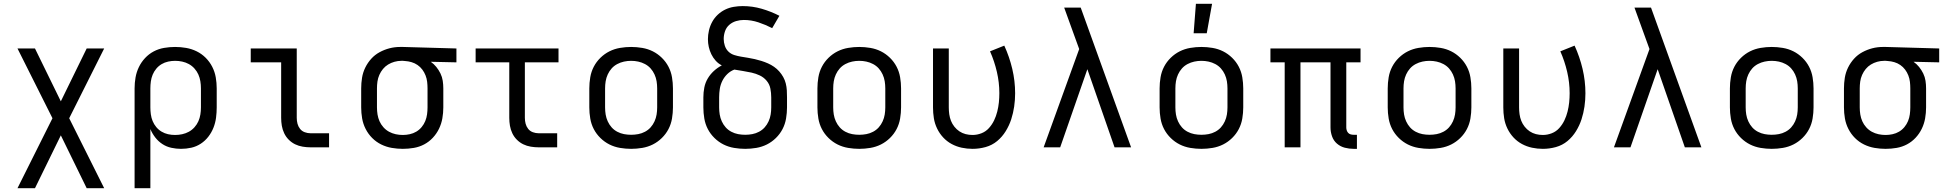

<svg xmlns="http://www.w3.org/2000/svg" viewBox="-20 -775 10240 1010"><path d="M72 215 256 -153 72 -520H164L300 -242L436 -520H528L344 -153L528 215H436L300 -63L164 215Z M688 215V-310Q688 -339 693 -367.5Q698 -396 710.5 -422Q723 -448 743 -469.5Q763 -491 788.5 -504.5Q814 -518 843 -523Q872 -528 901 -528Q930 -528 959 -523Q988 -518 1014.5 -505Q1041 -492 1062 -471Q1083 -450 1096.5 -423.5Q1110 -397 1115 -368Q1120 -339 1120 -310V-210Q1120 -183 1116.5 -156Q1113 -129 1103 -103.5Q1093 -78 1076 -56Q1059 -34 1036 -19Q1013 -4 986.5 2Q960 8 932 8Q907 8 881.5 2.5Q856 -3 834.5 -17Q813 -31 797 -51.5Q781 -72 771 -96V215ZM901 -65Q920 -65 938.5 -69Q957 -73 973.5 -82Q990 -91 1003 -105.5Q1016 -120 1023.5 -137Q1031 -154 1034 -172.5Q1037 -191 1037 -210V-310Q1037 -329 1034 -347.5Q1031 -366 1023.5 -383Q1016 -400 1003 -414.5Q990 -429 973.5 -438Q957 -447 938.5 -451Q920 -455 901 -455Q883 -455 864.5 -451Q846 -447 830 -437.5Q814 -428 802 -413.5Q790 -399 783 -382Q776 -365 773.5 -346.5Q771 -328 771 -310V-210Q771 -192 773.5 -173.5Q776 -155 783 -138Q790 -121 802 -106.5Q814 -92 830 -82.5Q846 -73 864 -69Q882 -65 901 -65Z M1613 0Q1593 0 1572 -3.5Q1551 -7 1532.5 -16Q1514 -25 1499 -40Q1484 -55 1475 -74Q1466 -93 1462.5 -113.5Q1459 -134 1459 -155V-447H1299V-520H1541V-155Q1541 -139 1545 -124Q1549 -109 1558.5 -97Q1568 -85 1583 -79.5Q1598 -74 1613 -74H1711V0Z M2099 8Q2070 8 2041 3Q2012 -2 1985.5 -15Q1959 -28 1938 -49Q1917 -70 1903.5 -96.5Q1890 -123 1885 -152Q1880 -181 1880 -210V-310Q1880 -338 1884.5 -366Q1889 -394 1901.5 -419.5Q1914 -445 1933 -466Q1952 -487 1977 -500.5Q2002 -514 2029 -521Q2056 -528 2085 -528H2100L2381 -520V-447L2246 -450Q2262 -439 2275 -423Q2288 -407 2297 -388.5Q2306 -370 2309 -350Q2312 -330 2312 -310V-210Q2312 -181 2307 -152.5Q2302 -124 2289.5 -98Q2277 -72 2257 -50.5Q2237 -29 2211.5 -15.5Q2186 -2 2157 3Q2128 8 2099 8ZM2099 -65Q2117 -65 2135.5 -69Q2154 -73 2170 -82.5Q2186 -92 2198 -106.5Q2210 -121 2217 -138Q2224 -155 2226.5 -173.5Q2229 -192 2229 -210V-310Q2229 -327 2227 -344.5Q2225 -362 2218.5 -378.5Q2212 -395 2201.5 -409Q2191 -423 2176.5 -433Q2162 -443 2145 -448Q2128 -453 2111 -454L2100 -455H2091Q2073 -455 2055 -450Q2037 -445 2021.5 -435.5Q2006 -426 1994.5 -412Q1983 -398 1975.5 -381Q1968 -364 1965.5 -346Q1963 -328 1963 -310V-210Q1963 -191 1966 -172.5Q1969 -154 1976.5 -137Q1984 -120 1997 -105.5Q2010 -91 2026.5 -82Q2043 -73 2061.5 -69Q2080 -65 2099 -65Z M2813 0Q2793 0 2772 -3.5Q2751 -7 2732.5 -16Q2714 -25 2699 -40Q2684 -55 2675 -74Q2666 -93 2662.5 -113.5Q2659 -134 2659 -155V-447H2482V-520H2918V-447H2741V-155Q2741 -139 2745 -124Q2749 -109 2758.5 -97Q2768 -85 2783 -79.5Q2798 -74 2813 -74H2911V0Z M3300 8Q3271 8 3241.5 3Q3212 -2 3186 -15Q3160 -28 3138.5 -49Q3117 -70 3103.5 -96Q3090 -122 3085 -151.5Q3080 -181 3080 -210V-310Q3080 -339 3085 -368.5Q3090 -398 3103.5 -424Q3117 -450 3138.5 -471Q3160 -492 3186 -505Q3212 -518 3241.5 -523Q3271 -528 3300 -528Q3329 -528 3358.5 -523Q3388 -518 3414 -505Q3440 -492 3461.5 -471Q3483 -450 3496.5 -424Q3510 -398 3515 -368.5Q3520 -339 3520 -310V-210Q3520 -181 3515 -151.5Q3510 -122 3496.5 -96Q3483 -70 3461.5 -49Q3440 -28 3414 -15Q3388 -2 3358.5 3Q3329 8 3300 8ZM3300 -66Q3319 -66 3337.5 -69.5Q3356 -73 3373 -82Q3390 -91 3402.5 -105Q3415 -119 3423 -136.5Q3431 -154 3434 -172.5Q3437 -191 3437 -210V-310Q3437 -329 3434 -347.5Q3431 -366 3423 -383.5Q3415 -401 3402.5 -415Q3390 -429 3373 -438Q3356 -447 3337.5 -451Q3319 -455 3300 -455Q3281 -455 3262.5 -451Q3244 -447 3227 -438Q3210 -429 3197.5 -415Q3185 -401 3177 -383.5Q3169 -366 3166 -347.5Q3163 -329 3163 -310V-210Q3163 -191 3166 -172.5Q3169 -154 3177 -136.5Q3185 -119 3197.5 -105Q3210 -91 3227 -82Q3244 -73 3262.5 -69.5Q3281 -66 3300 -66Z M3900 8Q3871 8 3841.5 3Q3812 -2 3786 -15Q3760 -28 3738.5 -49Q3717 -70 3703.5 -96Q3690 -122 3685 -151.5Q3680 -181 3680 -210V-263Q3680 -289 3685 -314.5Q3690 -340 3703 -362Q3716 -384 3735 -401.5Q3754 -419 3777 -431Q3759 -440 3745 -455.5Q3731 -471 3722 -489.5Q3713 -508 3708.5 -528Q3704 -548 3704 -569Q3704 -592 3709.5 -615.5Q3715 -639 3726.5 -660Q3738 -681 3755.5 -697.5Q3773 -714 3794.5 -724.5Q3816 -735 3840 -739Q3864 -743 3887 -743Q3938 -743 3986.5 -729Q4035 -715 4080 -692L4042 -627Q4007 -645 3969.5 -657.5Q3932 -670 3893 -670Q3872 -670 3852 -664Q3832 -658 3816.5 -644.5Q3801 -631 3794 -611Q3787 -591 3787 -570Q3787 -552 3793 -534Q3799 -516 3812 -503.5Q3825 -491 3842.5 -485.5Q3860 -480 3878 -477Q3896 -474 3914.5 -471Q3933 -468 3950.5 -464Q3968 -460 3985.5 -454.5Q4003 -449 4020 -441.5Q4037 -434 4052 -423.5Q4067 -413 4079 -399.5Q4091 -386 4100 -370Q4109 -354 4113.5 -336Q4118 -318 4119 -300Q4120 -282 4120 -263V-210Q4120 -181 4115 -151.5Q4110 -122 4096.5 -96Q4083 -70 4061.5 -49Q4040 -28 4014 -15Q3988 -2 3958.5 3Q3929 8 3900 8ZM3900 -66Q3919 -66 3937.5 -69.5Q3956 -73 3973 -82Q3990 -91 4002.5 -105Q4015 -119 4023 -136.5Q4031 -154 4034 -172.5Q4037 -191 4037 -210V-263Q4037 -286 4032.5 -309Q4028 -332 4013 -350Q3998 -368 3977 -378Q3956 -388 3933.5 -393Q3911 -398 3888.5 -401.5Q3866 -405 3843 -409Q3822 -401 3806 -385.5Q3790 -370 3780 -350Q3770 -330 3766.5 -308Q3763 -286 3763 -263V-210Q3763 -191 3766 -172.5Q3769 -154 3777 -136.5Q3785 -119 3797.5 -105Q3810 -91 3827 -82Q3844 -73 3862.5 -69.5Q3881 -66 3900 -66Z M4500 8Q4471 8 4441.5 3Q4412 -2 4386 -15Q4360 -28 4338.5 -49Q4317 -70 4303.5 -96Q4290 -122 4285 -151.5Q4280 -181 4280 -210V-310Q4280 -339 4285 -368.5Q4290 -398 4303.5 -424Q4317 -450 4338.5 -471Q4360 -492 4386 -505Q4412 -518 4441.5 -523Q4471 -528 4500 -528Q4529 -528 4558.5 -523Q4588 -518 4614 -505Q4640 -492 4661.5 -471Q4683 -450 4696.5 -424Q4710 -398 4715 -368.5Q4720 -339 4720 -310V-210Q4720 -181 4715 -151.5Q4710 -122 4696.5 -96Q4683 -70 4661.5 -49Q4640 -28 4614 -15Q4588 -2 4558.5 3Q4529 8 4500 8ZM4500 -66Q4519 -66 4537.5 -69.5Q4556 -73 4573 -82Q4590 -91 4602.5 -105Q4615 -119 4623 -136.5Q4631 -154 4634 -172.5Q4637 -191 4637 -210V-310Q4637 -329 4634 -347.5Q4631 -366 4623 -383.5Q4615 -401 4602.5 -415Q4590 -429 4573 -438Q4556 -447 4537.5 -451Q4519 -455 4500 -455Q4481 -455 4462.5 -451Q4444 -447 4427 -438Q4410 -429 4397.5 -415Q4385 -401 4377 -383.5Q4369 -366 4366 -347.5Q4363 -329 4363 -310V-210Q4363 -191 4366 -172.5Q4369 -154 4377 -136.5Q4385 -119 4397.5 -105Q4410 -91 4427 -82Q4444 -73 4462.5 -69.5Q4481 -66 4500 -66Z M5096 8Q5067 8 5039 2Q5011 -4 4986 -17.5Q4961 -31 4941.5 -52Q4922 -73 4909.5 -99Q4897 -125 4892.5 -153Q4888 -181 4888 -210V-520H4971V-210Q4971 -192 4973.5 -174Q4976 -156 4982.5 -139.5Q4989 -123 5000.5 -108.5Q5012 -94 5027 -84Q5042 -74 5059.5 -69.5Q5077 -65 5096 -65Q5120 -65 5143 -74Q5166 -83 5182.5 -101.5Q5199 -120 5209.5 -142Q5220 -164 5226 -188Q5232 -212 5234.5 -236Q5237 -260 5237 -285Q5237 -341 5224 -397Q5211 -453 5188 -505L5263 -535Q5290 -476 5305 -412.5Q5320 -349 5320 -284Q5320 -249 5315 -214.5Q5310 -180 5299.5 -147.5Q5289 -115 5270.5 -85Q5252 -55 5225.5 -33Q5199 -11 5165 -1.5Q5131 8 5096 8Z M5470 0 5657 -517 5629 -594Q5616 -629 5603.5 -664.5Q5591 -700 5578 -735H5665L5930 0H5843L5700 -411L5557 0Z M6300 8Q6271 8 6241.5 3Q6212 -2 6186 -15Q6160 -28 6138.5 -49Q6117 -70 6103.5 -96Q6090 -122 6085 -151.5Q6080 -181 6080 -210V-310Q6080 -339 6085 -368.5Q6090 -398 6103.5 -424Q6117 -450 6138.5 -471Q6160 -492 6186 -505Q6212 -518 6241.5 -523Q6271 -528 6300 -528Q6329 -528 6358.5 -523Q6388 -518 6414 -505Q6440 -492 6461.5 -471Q6483 -450 6496.5 -424Q6510 -398 6515 -368.5Q6520 -339 6520 -310V-210Q6520 -181 6515 -151.5Q6510 -122 6496.5 -96Q6483 -70 6461.5 -49Q6440 -28 6414 -15Q6388 -2 6358.5 3Q6329 8 6300 8ZM6300 -66Q6319 -66 6337.5 -69.5Q6356 -73 6373 -82Q6390 -91 6402.5 -105Q6415 -119 6423 -136.5Q6431 -154 6434 -172.5Q6437 -191 6437 -210V-310Q6437 -329 6434 -347.5Q6431 -366 6423 -383.5Q6415 -401 6402.5 -415Q6390 -429 6373 -438Q6356 -447 6337.5 -451Q6319 -455 6300 -455Q6281 -455 6262.5 -451Q6244 -447 6227 -438Q6210 -429 6197.5 -415Q6185 -401 6177 -383.5Q6169 -366 6166 -347.5Q6163 -329 6163 -310V-210Q6163 -191 6166 -172.5Q6169 -154 6177 -136.5Q6185 -119 6197.5 -105Q6210 -91 6227 -82Q6244 -73 6262.5 -69.5Q6281 -66 6300 -66ZM6259 -600 6271 -755H6356L6328 -600Z M7101 8Q7077 8 7054 2Q7031 -4 7013 -19.5Q6995 -35 6987 -58Q6979 -81 6979 -104V-447H6821V0H6738V-447H6663V-520H7137V-447H7062V-104Q7062 -97 7064.5 -89Q7067 -81 7072.5 -75.5Q7078 -70 7085.5 -68Q7093 -66 7101 -66H7118V8Z M7500 8Q7471 8 7441.5 3Q7412 -2 7386 -15Q7360 -28 7338.5 -49Q7317 -70 7303.5 -96Q7290 -122 7285 -151.5Q7280 -181 7280 -210V-310Q7280 -339 7285 -368.5Q7290 -398 7303.5 -424Q7317 -450 7338.5 -471Q7360 -492 7386 -505Q7412 -518 7441.5 -523Q7471 -528 7500 -528Q7529 -528 7558.5 -523Q7588 -518 7614 -505Q7640 -492 7661.5 -471Q7683 -450 7696.5 -424Q7710 -398 7715 -368.5Q7720 -339 7720 -310V-210Q7720 -181 7715 -151.5Q7710 -122 7696.5 -96Q7683 -70 7661.5 -49Q7640 -28 7614 -15Q7588 -2 7558.5 3Q7529 8 7500 8ZM7500 -66Q7519 -66 7537.5 -69.5Q7556 -73 7573 -82Q7590 -91 7602.5 -105Q7615 -119 7623 -136.5Q7631 -154 7634 -172.5Q7637 -191 7637 -210V-310Q7637 -329 7634 -347.5Q7631 -366 7623 -383.5Q7615 -401 7602.5 -415Q7590 -429 7573 -438Q7556 -447 7537.5 -451Q7519 -455 7500 -455Q7481 -455 7462.5 -451Q7444 -447 7427 -438Q7410 -429 7397.5 -415Q7385 -401 7377 -383.5Q7369 -366 7366 -347.5Q7363 -329 7363 -310V-210Q7363 -191 7366 -172.5Q7369 -154 7377 -136.5Q7385 -119 7397.5 -105Q7410 -91 7427 -82Q7444 -73 7462.5 -69.5Q7481 -66 7500 -66Z M8096 8Q8067 8 8039 2Q8011 -4 7986 -17.5Q7961 -31 7941.5 -52Q7922 -73 7909.5 -99Q7897 -125 7892.5 -153Q7888 -181 7888 -210V-520H7971V-210Q7971 -192 7973.5 -174Q7976 -156 7982.5 -139.5Q7989 -123 8000.5 -108.5Q8012 -94 8027 -84Q8042 -74 8059.5 -69.5Q8077 -65 8096 -65Q8120 -65 8143 -74Q8166 -83 8182.5 -101.5Q8199 -120 8209.5 -142Q8220 -164 8226 -188Q8232 -212 8234.5 -236Q8237 -260 8237 -285Q8237 -341 8224 -397Q8211 -453 8188 -505L8263 -535Q8290 -476 8305 -412.5Q8320 -349 8320 -284Q8320 -249 8315 -214.5Q8310 -180 8299.5 -147.5Q8289 -115 8270.5 -85Q8252 -55 8225.5 -33Q8199 -11 8165 -1.5Q8131 8 8096 8Z M8470 0 8657 -517 8629 -594Q8616 -629 8603.5 -664.5Q8591 -700 8578 -735H8665L8930 0H8843L8700 -411L8557 0Z M9300 8Q9271 8 9241.5 3Q9212 -2 9186 -15Q9160 -28 9138.5 -49Q9117 -70 9103.5 -96Q9090 -122 9085 -151.5Q9080 -181 9080 -210V-310Q9080 -339 9085 -368.5Q9090 -398 9103.5 -424Q9117 -450 9138.5 -471Q9160 -492 9186 -505Q9212 -518 9241.5 -523Q9271 -528 9300 -528Q9329 -528 9358.5 -523Q9388 -518 9414 -505Q9440 -492 9461.5 -471Q9483 -450 9496.5 -424Q9510 -398 9515 -368.5Q9520 -339 9520 -310V-210Q9520 -181 9515 -151.5Q9510 -122 9496.5 -96Q9483 -70 9461.5 -49Q9440 -28 9414 -15Q9388 -2 9358.5 3Q9329 8 9300 8ZM9300 -66Q9319 -66 9337.5 -69.5Q9356 -73 9373 -82Q9390 -91 9402.5 -105Q9415 -119 9423 -136.5Q9431 -154 9434 -172.5Q9437 -191 9437 -210V-310Q9437 -329 9434 -347.5Q9431 -366 9423 -383.5Q9415 -401 9402.5 -415Q9390 -429 9373 -438Q9356 -447 9337.5 -451Q9319 -455 9300 -455Q9281 -455 9262.5 -451Q9244 -447 9227 -438Q9210 -429 9197.5 -415Q9185 -401 9177 -383.5Q9169 -366 9166 -347.5Q9163 -329 9163 -310V-210Q9163 -191 9166 -172.5Q9169 -154 9177 -136.5Q9185 -119 9197.5 -105Q9210 -91 9227 -82Q9244 -73 9262.5 -69.5Q9281 -66 9300 -66Z M9899 8Q9870 8 9841 3Q9812 -2 9785.5 -15Q9759 -28 9738 -49Q9717 -70 9703.5 -96.5Q9690 -123 9685 -152Q9680 -181 9680 -210V-310Q9680 -338 9684.5 -366Q9689 -394 9701.5 -419.5Q9714 -445 9733 -466Q9752 -487 9777 -500.5Q9802 -514 9829 -521Q9856 -528 9885 -528H9900L10181 -520V-447L10046 -450Q10062 -439 10075 -423Q10088 -407 10097 -388.5Q10106 -370 10109 -350Q10112 -330 10112 -310V-210Q10112 -181 10107 -152.5Q10102 -124 10089.5 -98Q10077 -72 10057 -50.5Q10037 -29 10011.5 -15.5Q9986 -2 9957 3Q9928 8 9899 8ZM9899 -65Q9917 -65 9935.5 -69Q9954 -73 9970 -82.5Q9986 -92 9998 -106.5Q10010 -121 10017 -138Q10024 -155 10026.5 -173.5Q10029 -192 10029 -210V-310Q10029 -327 10027 -344.5Q10025 -362 10018.5 -378.5Q10012 -395 10001.5 -409Q9991 -423 9976.5 -433Q9962 -443 9945 -448Q9928 -453 9911 -454L9900 -455H9891Q9873 -455 9855 -450Q9837 -445 9821.5 -435.5Q9806 -426 9794.5 -412Q9783 -398 9775.5 -381Q9768 -364 9765.5 -346Q9763 -328 9763 -310V-210Q9763 -191 9766 -172.5Q9769 -154 9776.5 -137Q9784 -120 9797 -105.5Q9810 -91 9826.5 -82Q9843 -73 9861.5 -69Q9880 -65 9899 -65Z"/></svg>

Font: Iosevka Fixed Extended
Style: Regular
Weight: 400
Width: 7
Monospace: yes
Designer: Belleve Invis
Foundry: Belleve Invis
Version: Version 24.1.1; ttfautohint (v1.8.4)